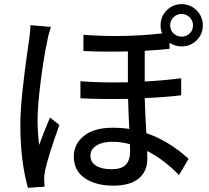

<svg xmlns="http://www.w3.org/2000/svg" viewBox="-20 -862 1017 936"><path d="M372.1 -465.8Q479.5 -458 603.5 -460.9V-611.3Q490.2 -608.4 386.7 -613.3V-692.4Q579.1 -677.7 770.5 -699.2Q762.7 -717.8 762.7 -738.3Q762.7 -781.2 792.5 -811.5Q822.3 -841.8 865.2 -841.8Q908.2 -841.8 938.5 -811.5Q968.8 -781.2 968.8 -738.3Q968.8 -695.3 938.5 -665.5Q908.2 -635.7 865.2 -635.7Q834 -635.7 806.6 -653.3V-624Q765.6 -619.1 685.5 -614.3V-464.8Q771.5 -468.8 863.3 -480.5V-397.5Q781.2 -387.7 685.5 -383.8Q687.5 -309.6 693.4 -212.9Q802.7 -175.8 899.4 -87.9L852.5 -8.8Q778.3 -85 697.3 -126Q698.2 -112.3 698.2 -88.9Q698.2 -26.4 656.2 8.3Q614.3 43 532.2 43Q446.3 43 393.1 6.3Q339.8 -30.3 339.8 -99.6Q339.8 -159.2 388.7 -199.2Q437.5 -239.3 530.3 -239.3Q572.3 -239.3 610.4 -233.4Q606.4 -299.8 604.5 -379.9Q464.8 -377.9 372.1 -382.8ZM79.1 -255.9Q79.1 -379.9 121.1 -663.1Q127 -700.2 128.9 -739.3L228.5 -730.5Q214.8 -690.4 210 -659.2Q194.3 -588.9 178.7 -467.8Q163.1 -346.7 163.1 -273.4Q163.1 -219.7 170.9 -155.3Q188.5 -205.1 223.6 -289.1L269.5 -252.9Q214.8 -100.6 200.2 -32.2Q194.3 -2.9 195.3 11.7Q195.3 24.4 197.3 47.9L116.2 53.7Q79.1 -78.1 79.1 -255.9ZM420.9 -104.5Q420.9 -71.3 448.2 -54.2Q475.6 -37.1 523.4 -37.1Q573.2 -37.1 593.8 -59.6Q614.3 -82 614.3 -123Q614.3 -144.5 613.3 -159.2Q570.3 -170.9 528.3 -170.9Q479.5 -170.9 450.2 -152.3Q420.9 -133.8 420.9 -104.5ZM865.2 -793.9Q841.8 -793.9 825.7 -777.8Q809.6 -761.7 809.6 -738.3Q809.6 -714.8 825.7 -699.2Q841.8 -683.6 865.2 -683.6Q888.7 -683.6 904.8 -699.2Q920.9 -714.8 920.9 -738.3Q920.9 -761.7 904.3 -777.8Q887.7 -793.9 865.2 -793.9Z"/></svg>

Font: Min Sans Medium
Style: Regular
Weight: 500
Designer: Jinseong-Kim, NotoSansCJK, Nunito
Foundry: Jinseong-Kim
Version: Version 1.400;Glyphs 3.1.2 (3151)